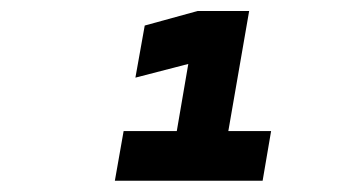

<svg xmlns="http://www.w3.org/2000/svg" viewBox="-20 -713 626 342"><path d="M184.6 -391.1 200.2 -479.5H294.9L315.4 -599.1L221.2 -574.7L237.8 -667.5L332 -693.4H423.8L386.7 -479.5H462.9L447.8 -391.1Z"/></svg>

Font: CaskaydiaCove NFP SemiBold
Style: Italic
Weight: 600
Italic angle: -10°
Designer: Aaron Bell
Foundry: Saja Typeworks
Version: Version 2111.001; VTT 6.35;Nerd Fonts 3.1.1